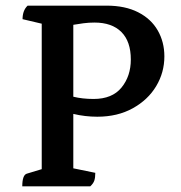

<svg xmlns="http://www.w3.org/2000/svg" viewBox="-20 -661 642 681"><path d="M59 0Q59 -40 75 -45L128 -61V-577L60 -593Q60 -624 78 -641H358Q424 -641 470 -617.5Q516 -594 539.5 -553Q563 -512 563 -461Q563 -404 534 -355.5Q505 -307 451 -277Q397 -247 325 -247Q282 -247 240 -257V-64L318 -48Q318 -31 314.5 -20.5Q311 -10 300 0ZM315 -581Q295 -581 276 -578.5Q257 -576 240 -573V-318Q272 -310 312 -310Q378 -310 411 -350.5Q444 -391 444 -450Q444 -514 410.5 -547.5Q377 -581 315 -581Z"/></svg>

Font: Petrona SemiBold
Style: Regular
Weight: 600
Designer: Ringo R. Seeber
Foundry: Ringo R. Seeber
Version: Version 2.001; ttfautohint (v1.8.3)